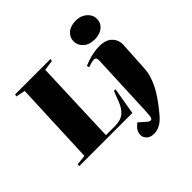

<svg xmlns="http://www.w3.org/2000/svg" viewBox="-253 -1016 1459 1459"><g transform="rotate(-45 477.0 -286.0)"><path d="M12 -18 93 -27 121 -697 47 -712 51 -730H431L428 -712L345 -700L320 -23H415Q479 -23 513 -51Q547 -79 567 -131L601 -218H618L581 0H10ZM650 -701Q650 -743 683 -772Q716 -801 774 -801Q809 -801 836.5 -787Q864 -773 880.5 -749.5Q897 -726 897 -698Q897 -652 863 -624.5Q829 -597 776 -597Q717 -597 683.5 -627.5Q650 -658 650 -701ZM885 -170Q882 -108 845 -30.5Q808 47 721 151Q684 196 651 212.5Q618 229 588 229Q548 229 527 208.5Q506 188 506 163Q506 136 518.5 117Q531 98 557 77L613 126Q630 141 643 138.5Q656 136 659 109Q662 82 663.5 51Q665 20 666 -14L685 -457Q686 -477 680.5 -485.5Q675 -494 661 -494Q645 -494 624.5 -487.5Q604 -481 595 -478L589 -497Q604 -504 631.5 -513.5Q659 -523 693.5 -530Q728 -537 763 -537Q832 -537 867 -501Q902 -465 899 -412Z"/></g></svg>

Font: Literata 72pt Black
Style: Italic
Weight: 900
Italic angle: -2°
Designer: Latin by Veronika Burian and Jose Scaglione. Greek by Irene Vlachou. Cyrillic by Vera Evstafieva
Foundry: TypeTogether
Version: Version 3.002